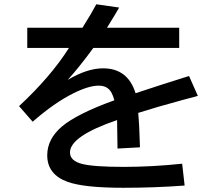

<svg xmlns="http://www.w3.org/2000/svg" viewBox="-20 -850 1040 915"><path d="M109.9 -717.8H373Q416.5 -787.1 439 -829.6L547.9 -814Q533.2 -787.6 496.1 -728L489.7 -717.8H834V-621.6H424.8Q360.8 -533.7 302.7 -469.2Q395 -524.4 471.2 -524.4Q589.4 -524.4 626 -405.8Q751 -447.3 880.9 -487.8L922.9 -393.1L905.8 -388.2L857.4 -375.5Q720.7 -338.4 638.7 -312Q644.5 -248.5 647 -147.9L540 -142.1Q539.6 -200.2 538.1 -268.1V-277.8Q313.5 -201.2 313.5 -123.5Q313.5 -83.5 371.1 -68.8Q426.8 -54.7 570.3 -54.7Q702.6 -54.7 848.1 -69.8L859.9 34.2Q718.8 44.9 567.4 44.9Q380.9 44.9 302.2 16.6Q205.1 -18.6 205.1 -109.9Q205.1 -187 273.9 -246.1Q345.2 -307.1 524.9 -372.1Q515.1 -409.7 499 -424.8Q481 -441.9 451.2 -441.9Q402.8 -441.9 329.6 -405.3Q239.3 -360.4 135.7 -270L70.8 -344.2Q222.7 -485.4 308.6 -621.6H109.9Z"/></svg>

Font: FORM UDPGothic
Style: Bold
Weight: 700
Foundry: Pronama LLC
Version: Version 1.051